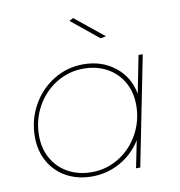

<svg xmlns="http://www.w3.org/2000/svg" viewBox="-82 -815 836 893"><g transform="rotate(-10 335.5 -368.5)"><path d="M51 -224Q51 -305 88.5 -372.5Q126 -440 190 -479.5Q254 -519 330 -519Q418 -519 480 -470Q542 -421 557 -340L592 -517H612L509 0H489L515 -128Q476 -66 414.5 -32Q353 2 282 2Q215 2 162.5 -26.5Q110 -55 80.5 -106.5Q51 -158 51 -224ZM541 -290Q541 -351 514 -398.5Q487 -446 438.5 -472.5Q390 -499 328 -499Q258 -499 199 -462.5Q140 -426 105.5 -363.5Q71 -301 71 -227Q71 -166 98 -118.5Q125 -71 173.5 -44.5Q222 -18 284 -18Q354 -18 413 -54.5Q472 -91 506.5 -153.5Q541 -216 541 -290ZM322 -739 458 -629 432 -624 303 -729Z"/></g></svg>

Font: Gontserrat Thin
Style: Italic
Weight: 250
Italic angle: -11.3°
Designer: Julieta Ulanovsky
Foundry: Julieta Ulanovsky
Version: Version 6.001